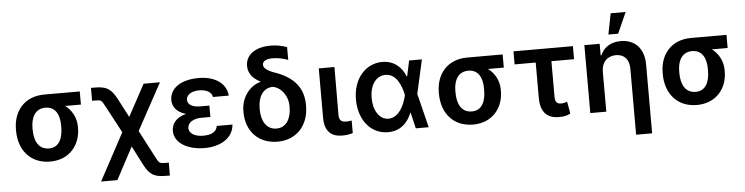

<svg xmlns="http://www.w3.org/2000/svg" viewBox="-54 -1056 5958 1536"><g transform="rotate(-5 2925.5 -288.0)"><path d="M61.1 -269.9V-258.5C61.1 -105.8 152 9.9 312.5 9.9C468 9.9 556.8 -103 556.8 -238.6V-248.6C556.8 -321.7 522.4 -383.9 469.5 -422.9H596.2V-528.4H311.1C151.6 -528.4 61.1 -416.9 61.1 -269.9ZM193.9 -258.5V-269.9C193.9 -352.3 226.6 -422.9 311.1 -422.9C393.8 -422.9 424.4 -352.3 424 -269.9V-258.5C424.4 -169.4 393.8 -95.5 312.5 -95.5C225.5 -95.5 193.9 -169.4 193.9 -258.5Z M703.5 204.5H834.2L971.6 -53.6L1050.8 100.9C1094.8 184.7 1132.5 204.5 1227.6 204.5H1256V100.9H1227.6C1185.4 100.9 1177.9 97.7 1154.5 51.8L1038 -171.9L1241.5 -545.5H1110.4L972.7 -290.8L893.8 -441.8C848 -527.3 811.8 -549 716.6 -549H687.9V-445.3H716.6C760.3 -445.3 763.1 -442.8 790.1 -392.4L906.6 -173.7Z M1619.3 -325.3H1546.2C1480.8 -325.3 1445 -349.4 1444.6 -386.4C1445 -424 1482.2 -453.8 1547.2 -453.8C1607.2 -453.8 1647.4 -431.8 1654.1 -391.3H1780.9C1772.7 -492.9 1679.7 -552.6 1552.6 -552.6C1416.2 -552.6 1320 -495 1319.6 -394.2C1320 -346.6 1349.1 -296.9 1427.2 -275.2C1342.3 -253.9 1310.7 -202.1 1310.4 -148.4C1310.7 -51.8 1415.5 9.9 1553.3 9.9C1680 9.9 1782.7 -50.4 1789.8 -158H1664.1C1655.9 -112.6 1620.7 -89.5 1549.7 -89.5C1478.3 -89.5 1436.1 -120 1436.1 -159.4C1436.1 -206.3 1485.1 -233.7 1546.2 -233.7H1619.3Z M1947.1 -614.3C1947.4 -556.1 1981.9 -511.4 2043.3 -481.5L2043.7 -478.7C1955.6 -456.7 1886.4 -366.5 1886.4 -258.5V-248.6C1886.4 -98.7 1982.2 9.9 2138.8 9.9C2292.6 9.9 2389.2 -101.2 2389.6 -254.3V-264.2C2389.2 -397.7 2317.8 -490.1 2161.9 -543.3C2092.3 -567.8 2074.9 -592 2074.9 -612.9C2074.9 -640.6 2101.9 -658.4 2156.2 -658.4C2202.4 -658.4 2251.1 -645.6 2279.5 -633.9V-737.2C2234 -752.8 2195.7 -760.3 2148.1 -760.3C2023.8 -760.3 1947.1 -702.8 1947.1 -614.3ZM2017.8 -259.9V-268.8C2017.8 -358.3 2058.2 -430.4 2138.8 -430.4C2209.5 -416.2 2257.8 -341.6 2257.8 -268.8V-259.9C2257.8 -166.2 2218.4 -95.5 2138.8 -95.5C2057.9 -95.5 2017.8 -166.5 2017.8 -259.9Z M2517 -545.5V-147C2517 -36.2 2573.9 6.4 2659.4 6.4C2693.2 6.4 2721.6 0.7 2742.9 -6.4V-106.9C2733 -105.1 2715.2 -102.6 2700.6 -102.6C2666.2 -102.6 2642 -112.9 2641.7 -158.7L2642.8 -545.5Z M3023.8 11.4C3122.9 12.1 3184.3 -47.9 3215.9 -128.6H3218.4L3248.6 0H3352.3L3284.4 -272.7L3345.2 -545.5H3242.5L3216.3 -422.6L3213.8 -417.6C3181.5 -498.6 3119.3 -552.6 3027 -552.6C2892.8 -552.6 2791.5 -438.2 2791.5 -272.7C2791.5 -106.5 2886.4 10.3 3023.8 11.4ZM2917.6 -273.1C2917.6 -375 2966.6 -447.1 3043.7 -447.1C3133.9 -447.1 3170.1 -345.2 3184.7 -274.1V-271.3C3169.7 -202.1 3124.3 -95.9 3038.4 -95.9C2966.3 -95.9 2917.6 -170.8 2917.6 -273.1Z M3457 -269.9V-258.5C3457 -105.8 3547.9 9.9 3708.5 9.9C3864 9.9 3952.8 -103 3952.8 -238.6V-248.6C3952.8 -321.7 3918.3 -383.9 3865.4 -422.9H3992.2V-528.4H3707C3547.6 -528.4 3457 -416.9 3457 -269.9ZM3589.8 -258.5V-269.9C3589.8 -352.3 3622.5 -422.9 3707 -422.9C3789.8 -422.9 3820.3 -352.3 3820 -269.9V-258.5C3820.3 -169.4 3789.8 -95.5 3708.5 -95.5C3621.4 -95.5 3589.8 -169.4 3589.8 -258.5Z M4557.9 -545.5H4080.6V-440.7H4250V-156.2C4250 -41.9 4303.3 9.9 4397 9.9C4432.9 9.9 4459.5 6.4 4490.4 -9.9L4473 -106.9C4458.8 -101.9 4446 -96.9 4425.4 -96.9C4398.8 -96.9 4376.1 -104.8 4376.1 -154.1V-440.7H4557.9Z M4778.4 -319.6C4778.4 -398.4 4826.7 -443.9 4893.8 -443.9C4960.6 -443.9 5000 -399.9 5000 -327.4V204.5H5128.6V-347.3C5128.6 -478.3 5054.7 -552.6 4941.8 -552.6C4860.4 -552.6 4804.3 -513.8 4779.1 -452.8H4772.7V-545.5H4649.9V0H4778.4ZM4848.7 -613.3H4927.2L5002.1 -781.2H4881.7Z M5254.6 -269.9V-258.5C5254.6 -105.8 5345.5 9.9 5506 9.9C5661.6 9.9 5750.4 -103 5750.4 -238.6V-248.6C5750.4 -321.7 5715.9 -383.9 5663 -422.9H5789.8V-528.4H5504.6C5345.2 -528.4 5254.6 -416.9 5254.6 -269.9ZM5387.4 -258.5V-269.9C5387.4 -352.3 5420.1 -422.9 5504.6 -422.9C5587.4 -422.9 5617.9 -352.3 5617.5 -269.9V-258.5C5617.9 -169.4 5587.4 -95.5 5506 -95.5C5419 -95.5 5387.4 -169.4 5387.4 -258.5Z"/></g></svg>

Font: Margiela Sans Semi Bold
Style: Regular
Weight: 600
Designer: Stefan Endress, Andreas Faust
Version: Version 1.100;FEAKit 1.0